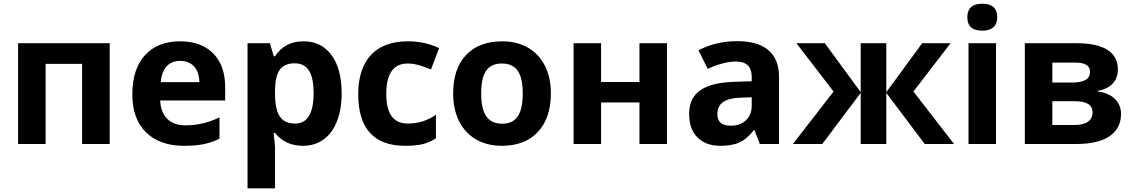

<svg xmlns="http://www.w3.org/2000/svg" viewBox="-20 -780 6132 1040"><path d="M78.1 -545.9V0H227.1V-434.1H424.8V0H574.2V-545.9Z M977.1 9.8C1019.5 9.8 1055.7 6.8 1085.4 0.5C1115.2 -6.3 1143.1 -15.6 1168.9 -28.8V-144C1105 -114.3 1049.8 -101.1 983.9 -101.1C899.4 -101.1 851.1 -151.4 847.7 -235.8H1199.7V-308.1C1199.7 -385.7 1178.2 -446.3 1135.3 -490.2C1092.3 -534.2 1032.2 -556.2 955.1 -556.2C874.5 -556.2 811 -531.2 765.6 -481.4C719.7 -431.2 696.8 -360.4 696.8 -269C696.8 -180.2 721.7 -111.3 771 -63C820.3 -14.6 889.2 9.8 977.1 9.8ZM956.1 -450.2C1019 -450.2 1058.6 -408.7 1060.1 -335H851.1C856.4 -408.7 893.1 -450.2 956.1 -450.2Z M1620.6 9.8C1663.1 9.8 1700.2 -1.5 1731.9 -23.9C1794.9 -68.8 1830.6 -157.2 1830.6 -273.9C1830.6 -362.3 1812.5 -431.6 1775.9 -481.4C1739.3 -531.2 1689 -556.2 1624.5 -556.2C1556.2 -556.2 1504.4 -529.3 1469.7 -475.1H1462.9L1441.9 -545.9H1320.8V240.2H1469.7V19C1469.7 11.7 1467.3 -14.6 1461.9 -60.1H1469.7C1506.3 -13.7 1556.6 9.8 1620.6 9.8ZM1576.7 -437C1647 -437 1678.7 -383.3 1678.7 -275.9C1678.7 -166 1645.5 -110.8 1578.6 -110.8C1502.9 -110.8 1469.7 -157.7 1469.7 -274.9V-291C1471.2 -395 1502.9 -437 1576.7 -437Z M2175.3 9.8C2212.9 9.8 2243.7 6.8 2268.6 1C2293 -4.9 2317.4 -15.6 2341.3 -30.8V-158.2C2292.5 -125.5 2245.6 -110.8 2188.5 -110.8C2110.8 -110.8 2072.3 -164.1 2072.3 -271C2072.3 -380.9 2110.8 -436 2188.5 -436C2229 -436 2267.6 -422.9 2314.5 -403.8L2358.4 -519C2308.1 -543.9 2251.5 -556.2 2188.5 -556.2C2016.1 -556.2 1920.4 -455.6 1920.4 -270C1920.4 -83.5 2005.4 9.8 2175.3 9.8Z M2963.9 -273.9C2963.9 -331.1 2953.1 -381.3 2931.6 -423.8C2888.7 -509.3 2805.7 -556.2 2700.7 -556.2C2616.2 -556.2 2550.8 -531.2 2504.4 -481.9C2458 -432.6 2434.6 -363.3 2434.6 -273.9C2434.6 -216.8 2445.3 -166.5 2466.8 -123.5C2509.8 -37.6 2592.8 9.8 2697.8 9.8C2781.2 9.8 2846.7 -15.1 2893.6 -65.4C2940.4 -115.7 2963.9 -185.1 2963.9 -273.9ZM2586.4 -273.9C2586.4 -382.8 2619.1 -436 2698.7 -436C2778.8 -436 2811.5 -381.8 2811.5 -273.9C2811.5 -165 2779.3 -109.9 2699.7 -109.9C2619.6 -109.9 2586.4 -166 2586.4 -273.9Z M3086.9 -545.9V0H3235.8V-225.1H3443.8V0H3592.8V-545.9H3443.8V-335.9H3235.8V-545.9Z M4199.7 0V-363.8C4199.7 -494.1 4119.1 -557.1 3972.7 -557.1C3896 -557.1 3826.7 -540.5 3763.7 -507.8L3813 -407.2C3872.1 -433.6 3923.3 -446.8 3966.8 -446.8C4023.4 -446.8 4051.8 -418.9 4051.8 -363.8V-339.8L3957 -336.9C3793.5 -331.1 3712.9 -278.8 3712.9 -163.1C3712.9 -107.9 3728 -64.9 3758.3 -35.2C3788.1 -5.4 3829.6 9.8 3881.8 9.8C3924.3 9.8 3959 3.9 3985.8 -8.8C4012.2 -21 4038.1 -42.5 4063 -74.2H4066.9L4095.7 0ZM4051.8 -208C4051.8 -175.3 4041.5 -148.9 4021 -128.9C4000 -108.9 3972.7 -99.1 3938 -99.1C3889.6 -99.1 3865.7 -120.1 3865.7 -162.1C3865.7 -220.7 3907.7 -248.5 3994.1 -251L4051.8 -252.9Z M4447.8 -545.9H4293.9L4495.1 -284.2L4274.9 0H4434.1L4642.1 -276.9V0H4780.8V-276.9L4988.8 0H5147.9L4927.7 -284.2L5128.9 -545.9H4975.1L4780.8 -280.8V-545.9H4642.1V-280.8Z M5219.7 -687C5219.7 -638.2 5246.6 -613.8 5300.8 -613.8C5355 -613.8 5381.8 -640.6 5381.8 -687C5381.8 -735.4 5355 -759.8 5300.8 -759.8C5246.6 -759.8 5219.7 -735.4 5219.7 -687ZM5375 -545.9H5226.1V0H5375Z M6035.2 -402.8C6035.2 -496.6 5960.9 -545.9 5811 -545.9H5531.2V0H5811C5965.8 0 6052.2 -57.1 6052.2 -163.1C6052.2 -195.3 6041 -222.7 6018.6 -244.6C5995.6 -266.6 5964.8 -279.8 5926.3 -284.2V-288.1C5998 -299.8 6035.2 -344.2 6035.2 -402.8ZM5884.3 -391.1C5884.3 -350.1 5851.1 -333 5788.1 -333H5680.2V-440.9H5805.2C5857.9 -440.9 5884.3 -424.3 5884.3 -391.1ZM5897.9 -170.9C5897.9 -127.9 5864.3 -103 5801.3 -103H5680.2V-231.9H5798.3C5864.7 -231.9 5897.9 -213.9 5897.9 -170.9Z"/></svg>

Font: Noto Reveo Sans
Style: Bold
Weight: 700
Designer: Monotype Design team
Foundry: Monotype Imaging Inc.
Version: Version 1.04